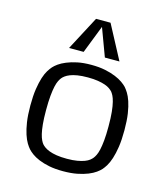

<svg xmlns="http://www.w3.org/2000/svg" viewBox="-109 -804 782 900"><g transform="rotate(15 281.5 -354.0)"><path d="M280.3 -443.8Q251 -443.8 230.2 -440.4Q209.5 -437 195.3 -431.4Q181.2 -425.8 172.4 -419.2Q163.6 -412.6 158.7 -406.2Q153.8 -399.9 148.7 -389.6Q143.6 -379.4 139.4 -361.1Q135.3 -342.8 132.6 -314.7Q129.9 -286.6 129.9 -245.1Q129.9 -204.6 132.6 -177.2Q135.3 -149.9 139.6 -131.8Q144 -113.8 149.2 -103.3Q154.3 -92.8 159.2 -86.9Q164.1 -81.1 173.1 -74.5Q182.1 -67.9 196.8 -62.3Q211.4 -56.6 232.7 -53.2Q253.9 -49.8 283.2 -49.8Q312 -49.8 332.8 -53.5Q353.5 -57.1 367.7 -62.5Q381.8 -67.9 390.4 -74.7Q398.9 -81.5 403.8 -87.9Q408.7 -94.2 413.8 -104.5Q418.9 -114.7 423.1 -132.8Q427.2 -150.9 429.9 -178.2Q432.6 -205.6 432.6 -246.1Q432.6 -288.6 429.7 -316.9Q426.8 -345.2 422.1 -363.5Q417.5 -381.8 412.1 -392.1Q406.7 -402.3 401.9 -408.2Q396.5 -414.1 387.7 -420.4Q378.9 -426.8 364.5 -431.9Q350.1 -437 329.3 -440.4Q308.6 -443.8 280.3 -443.8ZM280.3 -504.9Q318.4 -504.9 347.9 -498.8Q377.4 -492.7 399.2 -483.6Q420.9 -474.6 435.3 -464.4Q449.7 -454.1 457.5 -445.8Q465.3 -437 474.4 -422.6Q483.4 -408.2 491.2 -385.3Q499 -362.3 504.2 -328.9Q509.3 -295.4 509.3 -248.5Q509.3 -201.7 504.2 -167.5Q499 -133.3 491.2 -109.6Q483.4 -85.9 474.4 -71Q465.3 -56.2 457.5 -47.4Q449.7 -38.6 435.5 -28.3Q421.4 -18.1 399.7 -9.3Q377.9 -0.5 348.4 5.4Q318.8 11.2 280.3 11.2Q242.2 11.2 212.9 5.4Q183.6 -0.5 162.1 -9.5Q140.6 -18.6 126.7 -28.8Q112.8 -39.1 105 -47.9Q97.2 -56.6 88.1 -71.5Q79.1 -86.4 71.3 -109.9Q63.5 -133.3 58.3 -167Q53.2 -200.7 53.2 -247.1Q53.2 -293.9 58.3 -327.4Q63.5 -360.8 71 -384.3Q78.6 -407.7 87.6 -422.1Q96.7 -436.5 104.5 -445.3Q112.3 -454.1 126.5 -464.4Q140.6 -474.6 162.4 -483.6Q184.1 -492.7 213.1 -498.8Q242.2 -504.9 280.3 -504.9ZM332.5 -554.2 282.2 -689.5 229.5 -554.2H158.7L245.6 -718.8H315.9L403.3 -554.2Z"/></g></svg>

Font: Metrophobic
Style: Regular
Weight: 400
Designer: vernon adams
Foundry: vernon adams
Version: Version 1.000